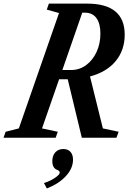

<svg xmlns="http://www.w3.org/2000/svg" viewBox="-74 -782 728 1090"><path d="M-54 0 -42 -34 33 -53 261 -708 191.5 -727.5 203.5 -761.5H420Q634 -761.5 634 -585Q634 -497.5 582.8 -435.2Q531.5 -373 437 -348L510 -53L599.5 -34L587 0H390.5L310.5 -332H261.5L164.5 -53L254 -34L242 0ZM280 -384.5H329.5Q377 -384.5 414.8 -412.2Q452.5 -440 474.2 -487Q496 -534 496 -591.5Q496 -647.5 473.8 -678.8Q451.5 -710 408 -710H393ZM192 288 175.5 257Q196.5 251 217 240.2Q237.5 229.5 251.2 217.8Q265 206 265 197.5Q265 188 252 183Q223 173 223 133Q223 101.5 240 82.8Q257 64 285.5 64Q311.5 64 326 80Q340.5 96 340.5 124.5Q340.5 173 301.2 216.5Q262 260 192 288Z"/></svg>

Font: Libre Caslon Condensed Bold
Style: Italic
Weight: 700
Italic angle: -22.583°
Designer: Pablo Impallari, Rodrigo Fuenzalida, Katja Schimmel, Ertekin Erdin
Foundry: Pablo Impallari, Rodrigo Fuenzalida
Version: Version 2.000; ttfautohint (v1.8.4.7-5d5b);gftools[0.9.33]